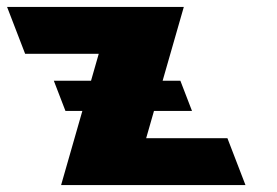

<svg xmlns="http://www.w3.org/2000/svg" viewBox="-125 -533 798 553"><path d="M318.5 -213.5H428L394.5 -300.5H343.4L404.4 -513H-104.6L-52.6 -378H159.4L137.2 -300.5H30L63.5 -213.5H112.2L51 0H582L530 -135H296Z"/></svg>

Font: Hussar
Style: BdOpOblFour
Weight: 700
Foundry: Cannot Into Space Fonts
Version: Version 2.00